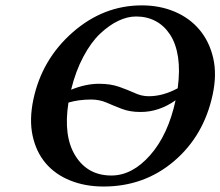

<svg xmlns="http://www.w3.org/2000/svg" viewBox="-20 -678 813 708"><path d="M764.2 -329.1Q731.9 -177.7 622.1 -84Q512.2 9.8 361.8 9.8Q293.9 9.8 238.8 -12.5Q183.6 -34.7 148.4 -76.2Q113.3 -117.7 100.3 -177.2Q87.4 -236.8 103 -311Q134.3 -459 247.8 -558.6Q361.3 -658.2 502.9 -658.2Q569.3 -658.2 624.5 -634.8Q679.7 -611.3 715.8 -568.1Q752 -524.9 766.1 -464.4Q780.3 -403.8 764.2 -329.1ZM635.3 -352.5Q644 -418 636.5 -467.5Q628.9 -517.1 607.2 -550.3Q585.4 -583.5 553.7 -600.3Q522 -617.2 481.9 -617.2Q449.7 -617.2 416 -601.1Q382.3 -585 349.1 -553.7Q315.9 -522.5 287.4 -469Q258.8 -415.5 242.2 -347.2Q296.4 -369.1 345.2 -369.1Q387.7 -369.1 419.9 -357.7Q452.1 -346.2 477.3 -334.7Q502.4 -323.2 527.8 -323.2Q580.1 -322.8 635.3 -352.5ZM627.4 -308.1Q565.4 -264.6 497.6 -265.1Q459 -265.1 429.2 -276.6Q399.4 -288.1 373 -299.6Q346.7 -311 315.9 -311Q270.5 -311 232.4 -299.8Q212.9 -175.3 258.3 -103Q303.7 -30.8 390.6 -30.8Q467.8 -30.8 533.9 -106Q600.1 -181.2 627.4 -308.1Z"/></svg>

Font: Linux Libertine Slanted
Style: Semibold Slanted
Weight: 600
Designer: Philipp H. Poll
Foundry: Philipp H. Poll
Version: Version 5.1.1